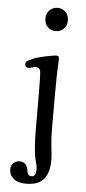

<svg xmlns="http://www.w3.org/2000/svg" viewBox="-57 -676 399 894"><g transform="rotate(5 142.0 -229.5)"><path d="M138.4 -550Q123 -564.9 123 -589.4Q123 -613.8 138.4 -628.9Q153.8 -644 175.8 -644Q197.8 -644 212.9 -628.9Q228 -613.8 228 -589.4Q228 -564.9 212.9 -550Q197.8 -535.2 175.8 -535.2Q153.8 -535.2 138.4 -550ZM123 -234.4Q123 -324.7 119.9 -342.5Q116.7 -360.4 100.1 -360.4Q90.3 -360.4 79.1 -356.9Q67.9 -353.5 64 -353.5Q56.6 -353.5 52.2 -358.4Q47.9 -363.3 47.9 -370.6Q47.9 -379.4 54.2 -384Q60.5 -388.7 80.1 -397Q100.1 -405.8 138.2 -413.8Q176.3 -421.9 189.9 -421.9Q197.8 -421.9 200 -417.5Q202.1 -413.1 202.1 -401.9Q202.1 -398.4 200.2 -363.3Q198.2 -328.1 198.2 -231V-77.1Q198.2 -36.1 203.1 5.9Q208 47.9 208 63.5Q208 124 182.6 154.3Q157.2 184.6 100.1 184.6Q61.5 184.6 41.3 167.7Q21 150.9 21 123Q21 106.4 32.2 95Q43.5 83.5 62 83.5Q90.3 83.5 98.6 111.8Q99.6 115.2 101.3 124.5Q103 133.8 104.2 137.2Q105.5 140.6 110.4 144.3Q115.2 147.9 123 147.9Q143.1 147.9 143.1 112.3Q143.1 101.1 139.9 88.9Q136.7 76.7 133.3 64Q129.9 51.3 126.7 14.9Q123.5 -21.5 123.5 -75.7Z"/></g></svg>

Font: Cooper*
Style: Regular
Weight: 400
Designer: Owen Earl
Foundry: indestructible type*
Version: Version 0.001